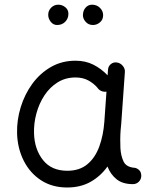

<svg xmlns="http://www.w3.org/2000/svg" viewBox="-20 -791 679 840"><path d="M561.5 14.6Q516.6 14.6 490 -6.8Q463.4 -28.3 450.2 -62.5Q420.4 -20.5 376.5 4.4Q332.5 29.3 273.9 29.3Q208 29.3 159.4 -2.4Q110.8 -34.2 83.7 -88.1Q56.6 -142.1 54.7 -207.5Q53.2 -265.6 70.6 -322Q87.9 -378.4 121.3 -424.3Q154.8 -470.2 202.6 -497.8Q250.5 -525.4 310.5 -525.4Q354 -525.4 388.4 -508.1Q422.9 -490.7 450.7 -461.4L452.6 -486.3Q453.6 -501.5 465.1 -510.7Q476.6 -520 491.7 -517.6Q506.3 -515.6 516.8 -503.4Q527.3 -491.2 526.4 -476.6L510.3 -248.5Q509.3 -235.4 507.8 -222.2Q506.3 -202.6 506.1 -181.4Q505.9 -160.2 506.8 -143.1Q508.8 -108.9 520.8 -84Q532.7 -59.1 571.3 -56.6Q581.1 -54.2 589.4 -46.1Q597.7 -38.1 598.1 -22Q598.1 -6.8 587.4 3.9Q576.7 14.6 561.5 14.6ZM274.4 -43.9Q328.1 -43.9 362.3 -72.5Q396.5 -101.1 414.3 -149.7Q432.1 -198.2 436.5 -258.3L445.8 -390.1Q435.1 -388.2 424.1 -392.6Q413.1 -397 406.7 -406.7Q390.1 -426.3 366.2 -439.2Q342.3 -452.1 310.5 -452.1Q266.6 -452.1 232.2 -430.7Q197.8 -409.2 174.3 -373.5Q150.9 -337.9 139.2 -294.4Q127.4 -251 128.9 -206.5Q131.3 -136.7 168.5 -90.3Q205.6 -43.9 274.4 -43.9ZM431.2 -724.6Q431.2 -705.1 417.5 -693.4Q403.8 -681.6 386.7 -681.6Q367.2 -681.6 355 -695.3Q342.8 -709 342.8 -724.1Q342.8 -744.1 354.2 -757.3Q365.7 -770.5 382.8 -770.5Q403.3 -770.5 417.2 -756.8Q431.2 -743.2 431.2 -724.6ZM279.3 -731Q279.3 -710 265.4 -695.8Q251.5 -681.6 230 -681.6Q212.9 -681.6 201.9 -695.8Q190.9 -710 190.9 -726.1Q190.9 -744.6 203.9 -757.6Q216.8 -770.5 234.9 -770.5Q252 -770.5 265.6 -759.5Q279.3 -748.5 279.3 -731Z"/></svg>

Font: Mikhak Regular
Style: Regular
Weight: 400
Designer: Amin Abedi
Version: Version 3.3